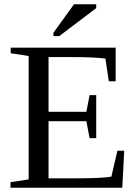

<svg xmlns="http://www.w3.org/2000/svg" viewBox="-20 -878 650 898"><path d="M29 -26 114 -39V-616L30 -629V-655H521V-498H489L473 -604Q421 -611 314 -611H207V-355H384L399 -433H430V-232H399L384 -311H207V-44H336Q459 -44 501 -52L529 -173H561L552 0H29ZM230 -709V-725L326 -858H430V-840L257 -709Z"/></svg>

Font: Libra Serif Modern
Style: Regular
Weight: 400
Designer: Stefan Peev, Context Ltd
Foundry: Stefan Peev, Context Ltd
Version: Version 1.000